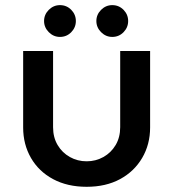

<svg xmlns="http://www.w3.org/2000/svg" viewBox="-20 -706 666 738"><path d="M313 12Q239 12 184 -17.5Q129 -47 99 -99Q69 -151 69 -216V-510H184V-217Q184 -178 201.5 -148.5Q219 -119 248.5 -102.5Q278 -86 313 -86Q348 -86 377.5 -102.5Q407 -119 424.5 -148.5Q442 -178 442 -217V-510H557V-216Q557 -151 526.5 -99Q496 -47 441.5 -17.5Q387 12 313 12ZM411.5 -564.1Q386.8 -564.1 368.6 -582.3Q350.4 -600.5 350.4 -625.2Q350.4 -650 368.6 -668.2Q386.8 -686.3 411.5 -686.3Q437.1 -686.3 454.9 -668.2Q472.6 -650 472.6 -625.2Q472.6 -600.5 454.9 -582.3Q437.1 -564.1 411.5 -564.1ZM210.5 -564.1Q185.8 -564.1 167.6 -582.3Q149.4 -600.5 149.4 -625.2Q149.4 -650 167.6 -668.2Q185.8 -686.3 210.5 -686.3Q236.1 -686.3 253.9 -668.2Q271.6 -650 271.6 -625.2Q271.6 -600.5 253.9 -582.3Q236.1 -564.1 210.5 -564.1Z"/></svg>

Font: MuseoModerno SemiBold Medium
Style: Regular
Weight: 500
Version: Version 1.001